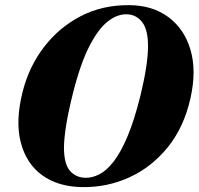

<svg xmlns="http://www.w3.org/2000/svg" viewBox="-20 -733 790 764"><path d="M494.5 -712.5Q586.5 -712 650 -665Q713.5 -618 738 -535Q762.5 -452 738 -342.5Q712 -226.5 647.5 -147Q583 -67.5 494.5 -27.2Q406 13 308 11.5Q212 10.5 148.2 -35.5Q84.5 -81.5 62.5 -166.8Q40.5 -252 70.5 -369.5Q95.5 -468 155.2 -546Q215 -624 301.5 -668.8Q388 -713.5 494.5 -712.5ZM320 -25.5Q347 -25 375.5 -39.5Q404 -54 432.2 -90.2Q460.5 -126.5 487.5 -190.5Q514.5 -254.5 539 -353Q554.5 -417.5 561.8 -466Q569 -514.5 569 -549.5Q569 -615.5 545.5 -645.2Q522 -675 486 -676Q448.5 -678 410 -648.5Q371.5 -619 335.5 -549Q299.5 -479 269.5 -359Q251.5 -286.5 243.2 -234.5Q235 -182.5 234.5 -146.5Q234.5 -81.5 257.8 -54Q281 -26.5 320 -25.5Z"/></svg>

Font: Fraunces 72pt
Style: Bold Italic
Weight: 700
Italic angle: -16°
Version: Version 1.000;[b76b70a41]